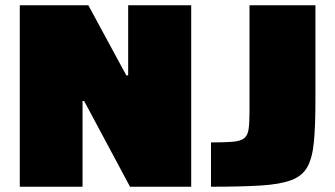

<svg xmlns="http://www.w3.org/2000/svg" viewBox="-20 -708 1270 728"><path d="M55 0V-688H315L459 -422H466V-688H705V0H473L299 -325H293V0ZM780 0V-168Q833 -168 862.5 -170.5Q892 -173 905.5 -183.5Q919 -194 922.5 -217.5Q926 -241 926 -282V-688H1176V-328Q1176 -234 1170.5 -172.5Q1165 -111 1146 -76Q1127 -41 1084.5 -25Q1042 -9 968 -4.5Q894 0 780 0Z"/></svg>

Font: Saira SemiExpanded Black
Style: Regular
Weight: 900
Width: 6
Designer: Hector Gatti with collaboration of the Omnibus-Type team
Foundry: Omnibus-Type
Version: Version 1.101